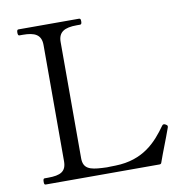

<svg xmlns="http://www.w3.org/2000/svg" viewBox="-81 -805 874 885"><g transform="rotate(-10 356.0 -363.0)"><path d="M604 -6C623 -60 641 -102 662 -161C663 -164 663 -165 663 -166C663 -171 659 -174 655 -176C651 -178 649 -179 646 -179C643 -179 640 -177 638 -174C589 -105 525 -33 394 -30C375 -30 363 -29 354 -29C345 -29 339 -30 331 -30C275 -33 244 -42 244 -91V-635C244 -681 272 -698 331 -698H346C352 -698 354 -703 354 -712C354 -721 353 -726 346 -726H62C57 -726 55 -721 55 -712C55 -703 57 -698 62 -698H78C133 -698 164 -684 164 -635V-91C164 -43 137 -29 78 -29H62C57 -29 55 -24 55 -14C55 -5 56 0 62 0H595C599 0 603 -2 604 -6Z"/></g></svg>

Font: Shippori Mincho OTF
Style: Regular
Weight: 400
Designer: FONTDASU
Foundry: FONTDASU / Google Inc. / but / Adobe
Version: Version 3.300;hotconv 1.0.109;makeotfexe 2.5.65596